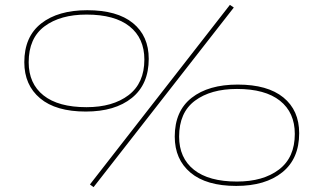

<svg xmlns="http://www.w3.org/2000/svg" viewBox="-20 -759 1305 790"><path d="M80 -503Q80 -608 149.5 -662.5Q219 -717 339 -717Q462 -717 527 -664Q592 -611 592 -517Q592 -412 522.5 -356Q453 -300 333 -300Q210 -300 145 -354.5Q80 -409 80 -503ZM336 -699Q228 -699 163 -650.5Q98 -602 98 -503Q98 -415 159 -366.5Q220 -318 336 -318Q444 -318 509 -367.5Q574 -417 574 -514Q574 -602 513 -650.5Q452 -699 336 -699ZM365 11 350 0 926 -739 942 -728ZM699 -197Q699 -302 768.5 -356.5Q838 -411 958 -411Q1081 -411 1146 -358Q1211 -305 1211 -211Q1211 -106 1141.5 -50Q1072 6 952 6Q829 6 764 -48.5Q699 -103 699 -197ZM955 -393Q847 -393 782 -344.5Q717 -296 717 -197Q717 -109 778 -60.5Q839 -12 955 -12Q1063 -12 1128 -61.5Q1193 -111 1193 -208Q1193 -296 1132 -344.5Q1071 -393 955 -393Z"/></svg>

Font: Georama ExtraExtended Thin
Style: Italic
Weight: 100
Width: 8
Italic angle: -9°
Designer: Jean-Baptiste Levee
Foundry: Production Type
Version: Version 1.000